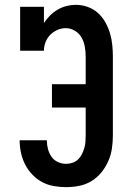

<svg xmlns="http://www.w3.org/2000/svg" viewBox="-20 -763 540 791"><path d="M253 8Q227 8 201.5 3.5Q176 -1 153.5 -13Q131 -25 113 -44Q95 -63 83.5 -85.5Q72 -108 66.5 -133.5Q61 -159 61 -184V-185H173Q173 -167 177.5 -149.5Q182 -132 192 -117.5Q202 -103 218.5 -95.5Q235 -88 253 -88Q266 -88 279 -92.5Q292 -97 301.5 -106Q311 -115 317 -127Q323 -139 327 -152Q331 -165 332 -178.5Q333 -192 333 -205V-320H194V-416H333V-530Q333 -550 329.5 -570Q326 -590 316.5 -607.5Q307 -625 289 -636Q271 -647 251 -647Q233 -647 216 -639.5Q199 -632 186.5 -619Q174 -606 167.5 -589Q161 -572 161 -554H63V-735H161V-668Q172 -685 186 -699Q200 -713 217 -723Q234 -733 253.5 -738Q273 -743 293 -743Q318 -743 341.5 -734.5Q365 -726 383 -710Q401 -694 413.5 -672Q426 -650 433 -626.5Q440 -603 442.5 -578.5Q445 -554 445 -530V-205Q445 -178 441 -151Q437 -124 426 -99Q415 -74 397.5 -52.5Q380 -31 357 -17Q334 -3 307 2.5Q280 8 253 8Z"/></svg>

Font: Iosevka Curly Slab
Style: Bold
Weight: 700
Monospace: yes
Designer: Belleve Invis
Foundry: Belleve Invis
Version: Version 22.1.2; ttfautohint (v1.8.4)